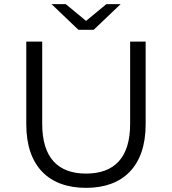

<svg xmlns="http://www.w3.org/2000/svg" viewBox="-20 -901 832 928"><path d="M396 7C575 7 684 -98 684 -300V-700H609V-302C609 -138 532 -62 396 -62C261 -62 184 -138 184 -302V-700H107V-300C107 -98 216 7 396 7ZM563 -881H494L396 -800L298 -881H229L359 -757H433Z"/></svg>

Font: Montserrat-Alt1
Style: Regular
Weight: 400
Designer: Differentunic
Foundry: Differentunic
Version: Version 7.222